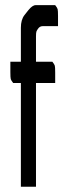

<svg xmlns="http://www.w3.org/2000/svg" viewBox="-20 -712 241 732"><path d="M59.6 -395.5H30.3Q22.5 -405.3 21 -410.6Q19.5 -416 19.5 -437.5V-476.6H59.6V-606.4Q59.6 -636.7 73.2 -654.3L87.9 -672.9Q103.5 -692.4 116.2 -692.4H190.4Q198.2 -682.6 199.7 -677.2Q201.2 -671.9 201.2 -650.4V-612.3H142.6Q131.8 -612.3 125 -602.5Q120.1 -595.7 118.7 -591.3Q117.2 -586.9 117.2 -572.3V-476.6H179.7Q187.5 -466.8 189 -461.4Q190.4 -456.1 190.4 -434.6V-395.5H117.2V0H59.6Z"/></svg>

Font: Vancouver Drive
Style: Regular
Weight: 400
Designer: Valery Zaveryaev
Foundry: Cyreal (www.cyreal.org)
Version: Version 1.06